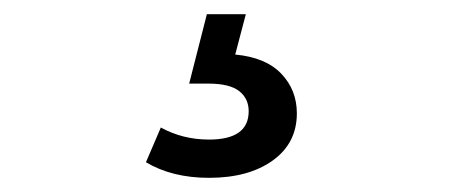

<svg xmlns="http://www.w3.org/2000/svg" viewBox="-20 -27 640 271"><path d="M275 224Q223 224 186 202L207 153Q238 170 275 170Q331 170 331 130Q331 112 317.5 101.5Q304 91 274 91H247L272 -7H327L312 50Q355 54 377 77Q399 100 399 133Q399 175 365 199.5Q331 224 275 224Z"/></svg>

Font: Montserrat Medium
Style: Regular
Weight: 500
Designer: Julieta Ulanovsky
Foundry: Julieta Ulanovsky
Version: Version 9.000; ttfautohint (v1.8.4.7-5d5b)